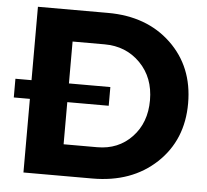

<svg xmlns="http://www.w3.org/2000/svg" viewBox="-51 -754 870 808"><g transform="rotate(5 384.5 -350.0)"><path d="M373 -700Q537 -700 639.5 -602.5Q742 -505 742 -350Q742 -195 638 -97.5Q534 0 368 0H77V-311H9V-390H77V-700ZM377 -133Q466 -133 523.5 -193.5Q581 -254 581 -349Q581 -445 521 -506Q461 -567 370 -567H235V-390H410V-311H235V-133Z"/></g></svg>

Font: Montserrat-Arabic SemiBold
Style: Regular
Weight: 600
Designer: Mohamed Gaber
Foundry: Kief Type Foundry
Version: Version 5.008;PS 005.008;hotconv 1.0.88;makeotf.lib2.5.64775